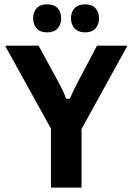

<svg xmlns="http://www.w3.org/2000/svg" viewBox="-20 -859 607 879"><path d="M353.3 0H213.3V-270L5.8 -645V-650H156.7L238.3 -500Q250 -479.2 261.2 -457.1Q272.5 -435 283.3 -406.7H300Q311.7 -435 322.9 -457.1Q334.2 -479.2 345 -500L424.2 -650H560.8V-645L353.3 -268.3ZM195.8 -710.8Q164.2 -710.8 147.9 -728.8Q131.7 -746.7 131.7 -775Q131.7 -804.2 147.9 -821.7Q164.2 -839.2 195.8 -839.2Q227.5 -839.2 243.8 -821.7Q260 -804.2 260 -775Q260 -746.7 243.8 -728.8Q227.5 -710.8 195.8 -710.8ZM369.2 -710.8Q338.3 -710.8 321.7 -728.8Q305 -746.7 305 -775Q305 -804.2 321.7 -821.7Q338.3 -839.2 369.2 -839.2Q400.8 -839.2 417.1 -821.7Q433.3 -804.2 433.3 -775Q433.3 -746.7 417.1 -728.8Q400.8 -710.8 369.2 -710.8Z"/></svg>

Font: Familjen Grotesk Variable
Style: Regular
Weight: 400
Designer: Anders Wikstroem, Jonas Baeckman, Matilda Gysing, Kristian Moeller
Foundry: Familjen STHLM AB
Version: Version 2.000